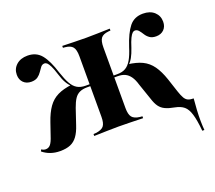

<svg xmlns="http://www.w3.org/2000/svg" viewBox="-101 -562 934 836"><g transform="rotate(-20 366.5 -144.0)"><path d="M91.9 11.3Q67.7 11.3 47.6 4Q27.4 -3.2 12.1 -16.1L16.1 -24.2Q25.8 -17.7 35.5 -17.7Q49.2 -17.7 58.1 -28.6Q66.9 -39.5 75 -65.3L94.4 -121.8Q108.1 -162.1 126.2 -187.5Q144.4 -212.9 171 -225.8Q197.6 -238.7 237.1 -243.5V-236.3Q224.2 -247.6 214.5 -264.1Q204.8 -280.6 197.6 -304.8Q188.7 -333.1 181.9 -346.8Q175 -360.5 169.4 -365.7Q163.7 -371 157.3 -371Q146.8 -371 139.9 -362.5Q133.1 -354 125.8 -342.7Q118.5 -331.5 107.3 -323.4Q96 -315.3 77.4 -315.3Q54.8 -315.3 41.1 -329Q27.4 -342.7 27.4 -365.3Q27.4 -392.7 47.2 -410.5Q66.9 -428.2 99.2 -428.2Q139.5 -428.2 162.9 -399.6Q186.3 -371 204.8 -311.3Q216.1 -277.4 227.4 -257.3Q238.7 -237.1 254.4 -227.8Q270.2 -218.5 293.5 -218.5H329V-209.7H296Q275.8 -209.7 261.7 -203.2Q247.6 -196.8 237.9 -182.3Q228.2 -167.7 219.4 -142.7L195.2 -71Q185.5 -41.1 172.2 -23Q158.9 -4.8 139.9 3.2Q121 11.3 91.9 11.3ZM703.2 139.5Q698.4 88.7 689.9 60.9Q681.5 33.1 666.5 20.6Q651.6 8.1 625.8 3.2Q599.2 -1.6 583.1 -9.3Q566.9 -16.9 556.9 -30.6Q546.8 -44.4 539.5 -67.7L513.7 -142.7Q506.5 -167.7 496 -182.3Q485.5 -196.8 471.8 -203.2Q458.1 -209.7 437.9 -209.7H404V-218.5H440.3Q463.7 -218.5 479 -227.8Q494.4 -237.1 506 -257.3Q517.7 -277.4 528.2 -311.3Q547.6 -371 570.6 -399.6Q593.5 -428.2 633.9 -428.2Q666.9 -428.2 686.3 -410.5Q705.6 -392.7 705.6 -365.3Q705.6 -342.7 691.9 -329Q678.2 -315.3 655.6 -315.3Q637.1 -315.3 625.8 -323.4Q614.5 -331.5 607.7 -342.7Q600.8 -354 593.5 -362.5Q586.3 -371 575.8 -371Q570.2 -371 564.5 -365.7Q558.9 -360.5 552 -346.8Q545.2 -333.1 536.3 -304.8Q528.2 -280.6 519 -264.1Q509.7 -247.6 496.8 -236.3L496 -243.5Q536.3 -238.7 562.9 -225.8Q589.5 -212.9 607.7 -187.5Q625.8 -162.1 639.5 -121.8L660.5 -58.1Q667.7 -36.3 674.6 -25Q681.5 -13.7 691.1 -9.7Q700.8 -5.6 716.1 -5.6Q713.7 19.4 712.1 46.4Q710.5 73.4 710.9 98Q711.3 122.6 712.9 139.5ZM311.3 -208.1V-348.4Q311.3 -379 301.2 -391.5Q291.1 -404 266.1 -406.5L256.5 -407.3V-416.1Q291.1 -415.3 316.1 -414.5Q341.1 -413.7 366.9 -413.7Q392.7 -413.7 417.7 -414.5Q442.7 -415.3 476.6 -416.1V-407.3L466.9 -406.5Q441.9 -404 432.3 -391.5Q422.6 -379 422.6 -348.4V-208.1ZM366.9 -2.4Q340.3 -2.4 314.1 -1.6Q287.9 -0.8 253.2 0V-8.9L264.5 -9.7Q291.1 -12.9 301.2 -25.4Q311.3 -37.9 311.3 -67.7V-208.1H422.6V-67.7Q422.6 -37.9 432.7 -25.4Q442.7 -12.9 468.5 -9.7L479.8 -8.9V0Q445.2 -0.8 419.4 -1.6Q393.5 -2.4 366.9 -2.4Z"/></g></svg>

Font: Playfair 144pt SemiCondensed
Style: Bold
Weight: 700
Width: 4
Designer: Claus Eggers Sørensen
Foundry: Claus Eggers Sørensen
Version: Version 2.203